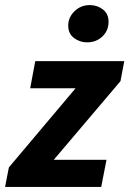

<svg xmlns="http://www.w3.org/2000/svg" viewBox="-30 -737 510 757"><path d="M-10 0 5 -77 268 -389H89L109 -496H460L445 -417L182 -107H390L369 0ZM313 -570Q285 -570 262 -587Q239 -604 239 -636Q239 -669 264 -693Q289 -717 324 -717Q353 -717 375.5 -700Q398 -683 398 -651Q398 -616 373.5 -593Q349 -570 313 -570Z"/></svg>

Font: Source Sans 3 ExtraLight
Style: Bold Italic
Weight: 700
Italic angle: -11°
Version: Version 3.052;hotconv 1.1.0;makeotfexe 2.6.0